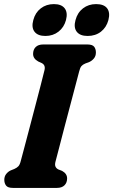

<svg xmlns="http://www.w3.org/2000/svg" viewBox="-20 -917 553 937"><path d="M250.5 -127Q247 -112.5 250.8 -104Q254.5 -95.5 264 -90.5L283 -83Q307.5 -69.5 307.5 -46.5Q307.5 -25.5 294.8 -12.8Q282 0 258 0H43Q18.5 0 9.8 -11.2Q1 -22.5 1 -39.5Q1 -56.5 10.5 -68.2Q20 -80 32.5 -85.5L50 -92.5Q62.5 -98 69.8 -105.8Q77 -113.5 81.5 -132Q88.5 -158.5 100.2 -202.2Q112 -246 125.5 -298Q139 -350 152.8 -402.2Q166.5 -454.5 178.2 -499.5Q190 -544.5 197 -574Q203.5 -599.5 183 -609.5L166.5 -617Q141.5 -631 141.5 -653.5Q141.5 -675 154.2 -687.5Q167 -700 191 -700H406Q431 -700 439.5 -689Q448 -678 448 -661Q448 -643.5 438.5 -632Q429 -620.5 416 -614.5L396 -607Q384 -602 377.5 -594.5Q371 -587 366.5 -569Q358.5 -539.5 346.8 -494.2Q335 -449 321 -396.5Q307 -344 293.5 -292.2Q280 -240.5 268.8 -197Q257.5 -153.5 250.5 -127ZM201.5 -741.5Q164.5 -741.5 148.5 -762.2Q132.5 -783 142.5 -819Q152 -855.5 179 -876.2Q206 -897 243 -897Q280 -897 295.8 -876.2Q311.5 -855.5 302 -819Q292.5 -783.5 265.5 -762.5Q238.5 -741.5 201.5 -741.5ZM407.5 -741.5Q370.5 -741.5 354.5 -762.2Q338.5 -783 348.5 -819Q358 -855.5 385 -876.2Q412 -897 449 -897Q487.5 -897 503 -876.2Q518.5 -855.5 509 -819Q499.5 -783.5 472.8 -762.5Q446 -741.5 407.5 -741.5Z"/></svg>

Font: Fraunces 144pt SuperSoft
Style: Bold Italic
Weight: 700
Italic angle: -16°
Version: Version 1.000;[0bf87f6ff]